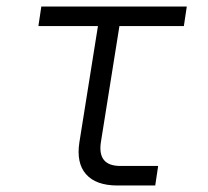

<svg xmlns="http://www.w3.org/2000/svg" viewBox="-20 -570 640 590"><path d="M341 0Q275 0 244.5 -34.5Q214 -69 224 -133L281 -490H98L107 -550H554L545 -490H347L290 -133Q279 -60 350 -60H466L457 0Z"/></svg>

Font: NKDuy Mono ExtraLight
Style: Italic
Weight: 200
Italic angle: -9°
Monospace: yes
Designer: NKDuy
Foundry: NKDuy
Version: Version 2.251; ttfautohint (v1.8.4.7-5d5b)